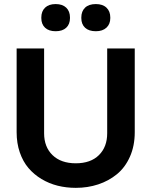

<svg xmlns="http://www.w3.org/2000/svg" viewBox="-20 -906 713 935"><path d="M61 -669.9H194.8V-256.8Q194.8 -190.4 235.8 -150.6Q276.9 -110.8 349.1 -110.8Q421.4 -110.8 461.7 -150.6Q502 -190.4 502 -256.8V-669.9H636.2V-262.2Q636.2 -195.8 612.8 -143.1Q589.4 -90.3 549.3 -57.6Q509.3 -24.9 458.3 -8.1Q407.2 8.8 349.1 8.8Q302.7 8.8 260.7 -1.7Q218.8 -12.2 182.1 -34.2Q145.5 -56.2 118.7 -87.6Q91.8 -119.1 76.4 -163.8Q61 -208.5 61 -262.2ZM181.2 -817.9V-820.8Q181.2 -851.1 199.5 -868.7Q217.8 -886.2 251 -886.2Q284.2 -886.2 302.5 -868.7Q320.8 -851.1 320.8 -820.8V-817.9Q320.8 -788.1 302.5 -771Q284.2 -753.9 251 -753.9Q217.8 -753.9 199.5 -771Q181.2 -788.1 181.2 -817.9ZM376 -817.9V-820.8Q376 -851.1 394.3 -868.7Q412.6 -886.2 446.8 -886.2Q480 -886.2 498.5 -868.7Q517.1 -851.1 517.1 -820.8V-817.9Q517.1 -788.6 498.3 -771.2Q479.5 -753.9 446.8 -753.9Q412.6 -753.9 394.3 -771Q376 -788.1 376 -817.9Z"/></svg>

Font: LT Wave Text Bold
Style: Regular
Weight: 700
Designer: Daniel Lyons
Version: Version 2.5 (Glyphs App)